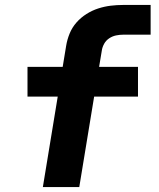

<svg xmlns="http://www.w3.org/2000/svg" viewBox="-20 -755 640 775"><path d="M153 0 213 -365H91V-485H233L247 -570Q251 -595 261 -619.5Q271 -644 288.5 -664Q306 -684 329 -698.5Q352 -713 377 -721Q402 -729 427 -732Q452 -735 477 -735H588V-615H477Q463 -615 448.5 -612Q434 -609 421 -600.5Q408 -592 400.5 -578.5Q393 -565 391 -551L380 -485H537V-365H360L300 0Z"/></svg>

Font: Iosevka SS04 Heavy Extended
Style: Italic
Weight: 900
Width: 7
Italic angle: -9°
Monospace: yes
Designer: Belleve Invis
Foundry: Belleve Invis
Version: Version 19.0.0; ttfautohint (v1.8.4)